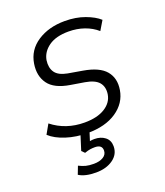

<svg xmlns="http://www.w3.org/2000/svg" viewBox="-131 -599 755 879"><g transform="rotate(-20 247.0 -159.5)"><path d="M211 8Q156 8 107.5 -7.5Q59 -23 31 -49L57 -95Q124 -42 215 -42Q277 -42 314.5 -65.5Q352 -89 358 -128Q363 -163 344.5 -185Q326 -207 279 -215L212 -226Q137 -238 108.5 -277.5Q80 -317 89 -374Q99 -438 154 -474Q209 -510 287 -510Q341 -510 384.5 -494Q428 -478 452 -456L425 -411Q399 -434 363.5 -446.5Q328 -459 287 -459Q226 -459 190.5 -434Q155 -409 148 -370Q143 -334 159 -311Q175 -288 218 -280L288 -268Q365 -255 395.5 -218.5Q426 -182 417 -127Q407 -66 352.5 -29Q298 8 211 8ZM186 191Q133 191 103 172L118 133Q136 142 151.5 146Q167 150 190 150Q218 150 236 139Q254 128 254 108Q254 80 219 80Q208 80 197 81.5Q186 83 169 89L155 75L185 -20H229L208 46Q220 44 230 44Q261 44 281.5 60Q302 76 302 105Q302 144 269 167.5Q236 191 186 191Z"/></g></svg>

Font: Mulish Light
Style: Italic
Weight: 300
Italic angle: -9°
Designer: Vernon Adams
Foundry: Vernon Adams
Version: Version 3.603; ttfautohint (v1.8.3)